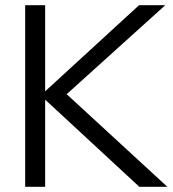

<svg xmlns="http://www.w3.org/2000/svg" viewBox="-20 -720 665 740"><path d="M77 0V-700H154V-368L516 -700H617L237 -357L625 0H517L154 -336V0Z"/></svg>

Font: Red Hat Display
Style: Regular
Weight: 400
Designer: Pentagram / MCKL
Foundry: Pentagram / MCKL
Version: Version 1.003; Red Hat Display